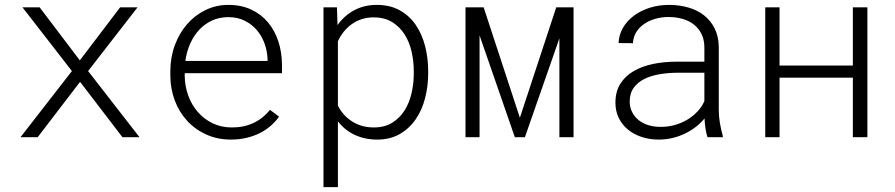

<svg xmlns="http://www.w3.org/2000/svg" viewBox="-20 -558 3641 781"><path d="M304.7 -312.5 468.8 -528.3H539.6L338.4 -269L547.4 0H478L305.7 -225.1L133.3 0H63.5L272.5 -269L71.3 -528.3H141.1Z M919.9 9.8Q864.7 9.8 819.3 -10.7Q773.9 -31.2 741.5 -66.4Q709 -101.6 691.2 -148.7Q673.3 -195.8 672.9 -249V-270Q673.3 -326.7 691.7 -375.5Q710 -424.3 741.7 -460.4Q773.4 -496.6 816.4 -517.3Q859.4 -538.1 908.7 -538.1Q961.4 -538.1 1002 -519Q1042.5 -500 1070.1 -467Q1097.7 -434.1 1112.1 -390.1Q1126.5 -346.2 1127 -295.9V-260.3H731.4V-249Q731.9 -207.5 745.6 -169.7Q759.3 -131.8 784.2 -103Q809.1 -74.2 844.2 -56.9Q879.4 -39.6 922.4 -39.6Q971.2 -39.1 1010.7 -57.6Q1050.3 -76.2 1078.1 -111.3L1115.2 -83.5Q1100.6 -63 1080.6 -45.7Q1060.5 -28.3 1035.9 -16.1Q1011.2 -3.9 981.9 2.9Q952.6 9.8 919.9 9.8ZM908.7 -488.3Q873 -488.3 843.3 -474.9Q813.5 -461.4 791 -437.5Q768.6 -413.6 753.9 -381.1Q739.3 -348.6 733.9 -310.1H1068.4V-316.4Q1067.4 -349.1 1056.4 -380.1Q1045.4 -411.1 1025.1 -435.1Q1004.9 -459 975.6 -473.6Q946.3 -488.3 908.7 -488.3Z M1721.7 -258.8Q1721.7 -207.5 1709.2 -158.9Q1696.8 -110.4 1671.1 -73Q1645.5 -35.6 1606.4 -12.9Q1567.4 9.8 1513.7 9.8Q1464.4 9.8 1423.3 -9.3Q1382.3 -28.3 1354.5 -64.5V203.1H1295.9V-528.3H1350.6L1353 -456.1Q1380.9 -495.1 1421.4 -516.6Q1461.9 -538.1 1512.7 -538.1Q1566.9 -538.1 1606.4 -515.9Q1646 -493.7 1671.4 -456.3Q1696.8 -418.9 1709.2 -370.4Q1721.7 -321.8 1721.7 -269ZM1663.1 -269Q1663.1 -308.6 1654.3 -347.7Q1645.5 -386.7 1626 -417.7Q1606.4 -448.7 1575.4 -468Q1544.4 -487.3 1499.5 -487.3Q1474.1 -487.3 1451.9 -480.2Q1429.7 -473.1 1411.4 -460.2Q1393.1 -447.3 1378.7 -429.4Q1364.3 -411.6 1354.5 -390.1V-128.4Q1375 -87.4 1413.1 -63.5Q1451.2 -39.6 1500.5 -39.6Q1544.9 -39.6 1575.9 -59.1Q1606.9 -78.6 1626.2 -109.6Q1645.5 -140.6 1654.3 -179.9Q1663.1 -219.2 1663.1 -258.8Z M2094.7 -79.1 2242.7 -528.3H2313V0H2255.4V-401.9L2115.2 0H2074.2L1930.7 -414.1V0H1873.5V-528.3H1947.3Z M2857.9 0Q2852.5 -16.1 2849.6 -35.9Q2846.7 -55.7 2845.7 -76.2Q2830.6 -57.6 2810.5 -42Q2790.5 -26.4 2766.8 -14.9Q2743.2 -3.4 2715.8 3.2Q2688.5 9.8 2658.7 9.8Q2621.6 9.8 2589.6 -1Q2557.6 -11.7 2533.9 -31.2Q2510.3 -50.8 2496.8 -78.4Q2483.4 -106 2483.4 -140.1Q2483.4 -185.5 2503.4 -217.3Q2523.4 -249 2557.6 -268.8Q2591.8 -288.6 2636.7 -297.9Q2681.6 -307.1 2731 -307.1H2845.2V-367.2Q2844.7 -397 2833.5 -419.7Q2822.3 -442.4 2803 -457.8Q2783.7 -473.1 2757.1 -481Q2730.5 -488.8 2699.2 -488.8Q2670.9 -488.8 2645.3 -481.4Q2619.6 -474.1 2599.9 -460.4Q2580.1 -446.8 2567.9 -427Q2555.7 -407.2 2554.7 -382.3L2496.1 -382.8Q2497.6 -416.5 2513.9 -444.8Q2530.3 -473.1 2558.1 -493.9Q2585.9 -514.6 2622.8 -526.4Q2659.7 -538.1 2701.7 -538.1Q2743.7 -538.1 2780.5 -527.3Q2817.4 -516.6 2844.5 -495.1Q2871.6 -473.6 2887.5 -441.4Q2903.3 -409.2 2903.8 -366.2V-110.4Q2903.8 -84 2908.4 -57.1Q2913.1 -30.3 2919.9 -5.9L2920.4 0ZM2665 -42Q2695.8 -41.5 2723.9 -49.3Q2752 -57.1 2775.4 -71Q2798.8 -85 2816.9 -104.2Q2835 -123.5 2845.2 -146.5V-262.2H2738.8Q2700.2 -262.2 2664.6 -256.3Q2628.9 -250.5 2601.6 -237.1Q2574.2 -223.6 2557.9 -201.2Q2541.5 -178.7 2541.5 -145Q2541.5 -121.1 2551.3 -102.1Q2561 -83 2577.6 -69.6Q2594.2 -56.2 2616.7 -49.1Q2639.2 -42 2665 -42Z M3508.3 0H3449.2V-242.2H3150.9V0H3092.8V-528.3H3150.9V-291.5H3449.2V-528.3H3508.3Z"/></svg>

Font: Roboto Mono Light
Style: Regular
Weight: 300
Designer: Google
Version: Version 2.000985; 2015; ttfautohint (v1.3)